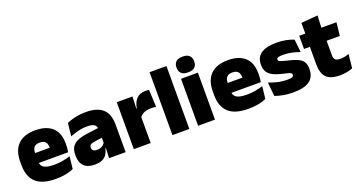

<svg xmlns="http://www.w3.org/2000/svg" viewBox="-43 -1286 3527 1892"><g transform="rotate(-20 1721.0 -340.0)"><path d="M303 13Q161.5 13 95.2 -48.5Q29 -110 29 -228.5V-267Q29 -384.5 91.2 -446Q153.5 -507.5 273 -507.5Q352.5 -507.5 405.5 -481.2Q458.5 -455 485.2 -405.8Q512 -356.5 512 -287V-271.5Q512 -251.5 510.2 -230.8Q508.5 -210 505 -192.5H346.5Q348.5 -223 349.2 -250Q350 -277 350 -298.5Q350 -324.5 342 -342.2Q334 -360 317 -369.2Q300 -378.5 273 -378.5Q232.5 -378.5 214.2 -357.5Q196 -336.5 196 -298V-253.5L197 -234.5V-203.5Q197 -188 202.5 -173.5Q208 -159 222.8 -147.8Q237.5 -136.5 264.8 -130Q292 -123.5 335.5 -123.5Q380 -123.5 422.5 -130.8Q465 -138 504.5 -151L490.5 -22.5Q456 -5.5 408.2 3.8Q360.5 13 303 13ZM122.5 -192.5V-296.5H469.5V-192.5Z M864 0 869 -126 865.5 -130.5V-283.5L864 -301.5Q864 -336 841.8 -352.2Q819.5 -368.5 766 -368.5Q717.5 -368.5 672.8 -357Q628 -345.5 587 -330.5L601.5 -465Q626.5 -476 657 -485.2Q687.5 -494.5 723.5 -500Q759.5 -505.5 800 -505.5Q868.5 -505.5 914.2 -489.8Q960 -474 987 -445.2Q1014 -416.5 1025.8 -377Q1037.5 -337.5 1037.5 -290V0ZM711.5 12Q637.5 12 599.8 -25.8Q562 -63.5 562 -133V-145.5Q562 -219.5 607.2 -254.5Q652.5 -289.5 752 -302L877.5 -318L888 -217L781.5 -201.5Q752.5 -197.5 741.2 -187.8Q730 -178 730 -159V-157Q730 -139.5 741.8 -128.5Q753.5 -117.5 781 -117.5Q804 -117.5 820.8 -123.8Q837.5 -130 848.8 -140.5Q860 -151 866.5 -163.5L891.5 -103.5H863Q855.5 -70 839.2 -44Q823 -18 792.5 -3Q762 12 711.5 12Z M1298 -267.5 1247 -367.5H1288.5Q1298.5 -430 1332.5 -465.2Q1366.5 -500.5 1430 -500.5Q1439.5 -500.5 1447.8 -499.5Q1456 -498.5 1464 -497L1472.5 -317Q1462.5 -319 1448.8 -320Q1435 -321 1422 -321Q1375 -321 1344 -306.8Q1313 -292.5 1298 -267.5ZM1123.5 0V-492.5H1288.5L1281.5 -329.5H1300.5V0Z M1528.5 0V-659.5H1705.5V0Z M1797.5 0V-492.5H1974.5V0ZM1886 -528Q1837.5 -528 1815.5 -549.8Q1793.5 -571.5 1793.5 -608.5V-612.5Q1793.5 -649.5 1815.5 -671.2Q1837.5 -693 1886 -693Q1934 -693 1956.2 -671.2Q1978.5 -649.5 1978.5 -612.5V-608.5Q1978.5 -571 1956.2 -549.5Q1934 -528 1886 -528Z M2323 13Q2181.5 13 2115.2 -48.5Q2049 -110 2049 -228.5V-267Q2049 -384.5 2111.2 -446Q2173.5 -507.5 2293 -507.5Q2372.5 -507.5 2425.5 -481.2Q2478.5 -455 2505.2 -405.8Q2532 -356.5 2532 -287V-271.5Q2532 -251.5 2530.2 -230.8Q2528.5 -210 2525 -192.5H2366.5Q2368.5 -223 2369.2 -250Q2370 -277 2370 -298.5Q2370 -324.5 2362 -342.2Q2354 -360 2337 -369.2Q2320 -378.5 2293 -378.5Q2252.5 -378.5 2234.2 -357.5Q2216 -336.5 2216 -298V-253.5L2217 -234.5V-203.5Q2217 -188 2222.5 -173.5Q2228 -159 2242.8 -147.8Q2257.5 -136.5 2284.8 -130Q2312 -123.5 2355.5 -123.5Q2400 -123.5 2442.5 -130.8Q2485 -138 2524.5 -151L2510.5 -22.5Q2476 -5.5 2428.2 3.8Q2380.5 13 2323 13ZM2142.5 -192.5V-296.5H2489.5V-192.5Z M2793 12.5Q2734.5 12.5 2686.5 3Q2638.5 -6.5 2603.5 -19.5L2589 -165Q2628 -150 2675.8 -137.8Q2723.5 -125.5 2777.5 -125.5Q2817 -125.5 2831.8 -132Q2846.5 -138.5 2846.5 -153V-154Q2846.5 -165 2838 -171.5Q2829.5 -178 2808.2 -183.8Q2787 -189.5 2749.5 -198Q2688 -212.5 2652 -232.8Q2616 -253 2600.5 -282Q2585 -311 2585 -351V-355Q2585 -431 2639.8 -468.2Q2694.5 -505.5 2799.5 -505.5Q2856 -505.5 2902.8 -495.8Q2949.5 -486 2981.5 -472L2996 -336.5Q2959.5 -351 2914.5 -360.8Q2869.5 -370.5 2822.5 -370.5Q2795.5 -370.5 2780.8 -367.8Q2766 -365 2760.5 -359.5Q2755 -354 2755 -346V-345Q2755 -336 2762 -329.8Q2769 -323.5 2788.5 -317.5Q2808 -311.5 2845.5 -302.5Q2907 -288.5 2945.5 -271.5Q2984 -254.5 3002 -227.2Q3020 -200 3020 -153.5V-150.5Q3020 -67.5 2964.5 -27.5Q2909 12.5 2793 12.5Z M3282 11.5Q3213.5 11.5 3173.2 -9.2Q3133 -30 3115.8 -71Q3098.5 -112 3098.5 -172V-436H3274V-202Q3274 -170 3288.5 -155.2Q3303 -140.5 3345.5 -140.5Q3368.5 -140.5 3391.2 -145.8Q3414 -151 3432.5 -158L3417.5 -13Q3391.5 -2 3357.5 4.8Q3323.5 11.5 3282 11.5ZM3037 -354V-492.5H3427.5L3412.5 -354ZM3101 -480.5 3100.5 -604 3275 -619.5 3269 -480.5Z"/></g></svg>

Font: Anek Bangla ExtraBold
Style: Regular
Weight: 800
Designer: Sulekha Rajkumar (Bangla), Yesha Goshar (Latin)
Foundry: Ek Type
Version: Version 1.003